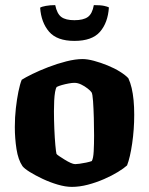

<svg xmlns="http://www.w3.org/2000/svg" viewBox="-20 -731 583 751"><path d="M261 0Q236 0 205.5 -9Q175 -18 146.5 -31.5Q118 -45 97 -58Q76 -71 68 -81Q51 -106 44.5 -148Q38 -190 38 -234Q38 -272 42 -307.5Q46 -343 52 -372.5Q58 -402 65 -419Q79 -428 106.5 -441.5Q134 -455 169 -468.5Q204 -482 239.5 -491Q275 -500 303 -500Q322 -500 348 -493Q374 -486 401 -475Q428 -464 449.5 -450.5Q471 -437 482 -425Q490 -408 495 -386.5Q500 -365 502.5 -339Q505 -313 505 -282Q505 -225 497 -170Q489 -115 477 -84Q465 -73 441.5 -58.5Q418 -44 387 -30.5Q356 -17 323.5 -8.5Q291 0 261 0ZM274 -89Q279 -89 291 -90.5Q303 -92 317 -95Q331 -98 339 -101Q345 -111 346.5 -139Q348 -167 348 -201Q348 -232 347 -269Q346 -306 344 -335Q342 -364 338 -370Q334 -376 322.5 -385Q311 -394 297.5 -400.5Q284 -407 271 -407Q262 -407 248.5 -404.5Q235 -402 222.5 -398.5Q210 -395 202 -391Q198 -386 195.5 -371.5Q193 -357 192 -337.5Q191 -318 191 -296Q191 -264 192.5 -227.5Q194 -191 196.5 -163.5Q199 -136 201 -129Q203 -126 212 -120Q221 -114 233 -106.5Q245 -99 256 -94Q267 -89 274 -89ZM271 -571Q203 -571 172 -607Q141 -643 137 -701Q143 -705 159.5 -708Q176 -711 196 -711Q203 -677 220 -664.5Q237 -652 271 -652Q306 -652 323.5 -664.5Q341 -677 347 -711Q374 -711 387.5 -708Q401 -705 406 -702Q402 -642 371 -606.5Q340 -571 271 -571Z"/></svg>

Font: Texturina Medium 12pt ExtraBold
Style: Regular
Weight: 800
Version: Version 1.002